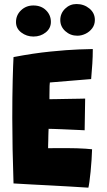

<svg xmlns="http://www.w3.org/2000/svg" viewBox="-20 -902 518 930"><path d="M408 7Q360.5 4 313.8 1.2Q267 -1.5 219.5 -4Q176.5 -6 132.8 -8.5Q89 -11 45.5 -13.5Q42.5 -100 41 -179.8Q39.5 -259.5 39.5 -329.5Q39.5 -436.5 41.5 -513.2Q43.5 -590 45.5 -625.5Q141.5 -644 223.8 -652.2Q306 -660.5 361 -662.5Q416 -664.5 429.5 -664.5Q429.5 -628.5 427.2 -593.2Q425 -558 421.5 -519L221.5 -502.5Q220.5 -498 220.2 -486.8Q220 -475.5 219.8 -462.2Q219.5 -449 219.5 -437.8Q219.5 -426.5 219.5 -421.5Q231.5 -421.5 248.2 -421.8Q265 -422 284.8 -422.5Q304.5 -423 324.2 -423.2Q344 -423.5 361.8 -423.8Q379.5 -424 392.5 -424.5L390 -271Q383.5 -271.5 365.8 -272.2Q348 -273 325 -274Q302 -275 279.2 -276Q256.5 -277 239.2 -277.5Q222 -278 215.5 -278Q215 -273.5 214.8 -264.2Q214.5 -255 214.2 -243.8Q214 -232.5 213.8 -221Q213.5 -209.5 213.2 -199.8Q213 -190 213 -184Q218.5 -184.5 247.2 -184.5Q276 -184.5 307 -184.5Q330 -184.5 352.2 -183.8Q374.5 -183 393.8 -181.8Q413 -180.5 426 -179Q425.5 -156.5 423.5 -127.5Q421.5 -98.5 418.8 -70Q416 -41.5 413 -20.5Q410 0.5 408 7ZM142 -725Q109 -725 83.2 -744.5Q57.5 -764 57.5 -795Q57.5 -829 82 -852.2Q106.5 -875.5 141.5 -875.5Q179.5 -875.5 203 -852.2Q226.5 -829 226.5 -796Q226.5 -765 201.5 -745Q176.5 -725 142 -725ZM354.5 -729Q321 -729 296.5 -751Q272 -773 272 -805Q272 -837 295.2 -859.8Q318.5 -882.5 350.5 -882.5Q386.5 -882.5 413 -860.8Q439.5 -839 439.5 -805.5Q439.5 -782.5 426.8 -765.2Q414 -748 394.5 -738.5Q375 -729 354.5 -729Z"/></svg>

Font: Grandstander Thin ExtraBold
Style: Regular
Weight: 800
Version: Version 1.200